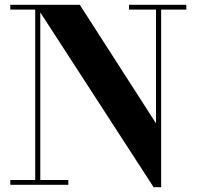

<svg xmlns="http://www.w3.org/2000/svg" viewBox="-20 -770 819 800"><path d="M22.9 -20H126.7V-730H22.9V-750H312.5L630.1 -255.9V-730H517.6V-750H756.3V-730H651.4V10H620.1L147.9 -718.3V-20H264.6V0H22.9Z"/></svg>

Font: Bodoni* 11
Style: Bold
Weight: 700
Version: Version 2.000; ttfautohint (v1.8.1)